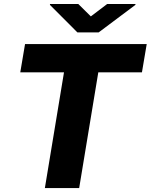

<svg xmlns="http://www.w3.org/2000/svg" viewBox="-20 -950 761 970"><path d="M82.4 -584.5 106.5 -727.3H721.2L697.1 -584.5H476.6L380 0H206.7L303.3 -584.5ZM375.7 -929.7 438.9 -867.2 521.3 -929.7H664.4L664.1 -925.4L478.3 -786.2H371.1L232.2 -925.4L232.6 -929.7Z"/></svg>

Font: Inter UI Extra Bold
Style: Italic
Weight: 800
Italic angle: 9.39999°
Designer: Rasmus Andersson
Foundry: rsms
Version: 3.2;8d6f07862